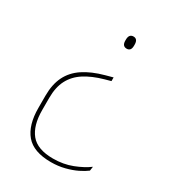

<svg xmlns="http://www.w3.org/2000/svg" viewBox="-162 -583 754 835"><g transform="rotate(30 215.0 -165.5)"><path d="M276 -294V-275.5L245.5 -267Q190.5 -251.5 153.2 -227.5Q116 -203.5 97 -167Q78 -130.5 78 -77V-16Q78 61.5 111.5 102.5Q145 143.5 224 143.5Q275.5 143.5 319.2 126.5Q363 109.5 392.5 87.5L389.5 108.5Q374 120.5 349 132.8Q324 145 292 153.2Q260 161.5 223.5 161.5Q136 161.5 97.5 116Q59 70.5 59 -15.5V-77Q59 -134 78.8 -174Q98.5 -214 138.8 -240.8Q179 -267.5 239.5 -284ZM262.5 -491.5Q273 -491.5 278.5 -484.5Q284 -477.5 284 -463V-458Q284 -444 278.5 -437.2Q273 -430.5 262.5 -430.5Q251.5 -430.5 245.8 -437.2Q240 -444 240 -458V-463Q240 -477.5 245.8 -484.5Q251.5 -491.5 262.5 -491.5Z"/></g></svg>

Font: Anek Tamil Thin
Style: Regular
Weight: 250
Designer: Aadarsh Rajan (Tamil), Yesha Goshar (Latin)
Foundry: Ek Type
Version: Version 1.003